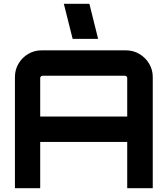

<svg xmlns="http://www.w3.org/2000/svg" viewBox="-20 -983 876 1003"><path d="M58 0V-580.7Q58 -618.9 76.8 -650.7Q95.5 -682.5 127.3 -701.2Q159.1 -720 197.3 -720H638Q676.2 -720 708 -701.2Q739.8 -682.5 758.9 -650.7Q778 -618.9 778 -580.7V0H644.6V-241.6H190V0H58ZM190 -374.3H644.6V-575.2Q644.6 -580.2 641 -583.7Q637.5 -587.3 632.5 -587.3H202.1Q197.2 -587.3 193.6 -583.7Q190 -580.2 190 -575.2V-374.3ZM359.5 -780 313.5 -963.1H446.9L492.6 -780Z"/></svg>

Font: Orbitron
Style: Regular
Weight: 400
Designer: Matt McInerney
Foundry: The League of Moveable Type
Version: Version 2.001